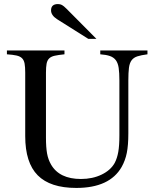

<svg xmlns="http://www.w3.org/2000/svg" viewBox="-20 -910 762 944"><path d="M611 -254Q611 -196 603.5 -158.5Q596 -121 578 -89Q519 14 355 14Q227 14 165.5 -48Q104 -110 104 -241V-553Q104 -580 101 -597Q98 -614 88.5 -623.5Q79 -633 61.5 -637Q44 -641 14 -643V-662H297V-643Q267 -640 249 -636Q231 -632 221.5 -622.5Q212 -613 209 -596.5Q206 -580 206 -553V-233Q206 -185 211.5 -155Q217 -125 231 -101Q272 -30 378 -30Q435 -30 479.5 -51.5Q524 -73 544 -109Q556 -132 561.5 -163Q567 -194 567 -245V-515Q567 -552 563.5 -576Q560 -600 549.5 -614Q539 -628 520.5 -634.5Q502 -641 473 -643V-662H705V-643Q674 -639 655.5 -633Q637 -627 627 -613.5Q617 -600 614 -576.5Q611 -553 611 -515ZM414 -719 260 -816Q231 -835 231 -859Q231 -890 265 -890Q276 -890 284.5 -885.5Q293 -881 307 -867L454 -719Z"/></svg>

Font: Klingon pIqaD Mandel
Style: Regular
Weight: 400
Width: 0
Designer: Mike Neff (qa'vaj)
Foundry: Mike Neff and Michael Everson
Version: Version 2.003